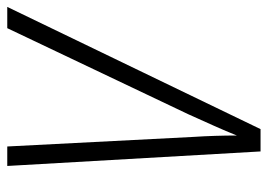

<svg xmlns="http://www.w3.org/2000/svg" viewBox="-186 -628 755 542"><g transform="rotate(90 192.0 -357.5)"><path d="M-59 0H1L244 -511Q262 -551 277 -584.5Q292 -618 304 -648Q304 -619 305 -587Q306 -555 308 -525L335 0H390L349 -715H286Z"/></g></svg>

Font: Noto Sans Display SemiCondensed Light
Style: Italic
Weight: 300
Width: 4
Italic angle: -12°
Designer: Monotype Design Team
Foundry: Monotype Imaging Inc.
Version: Version 1.900